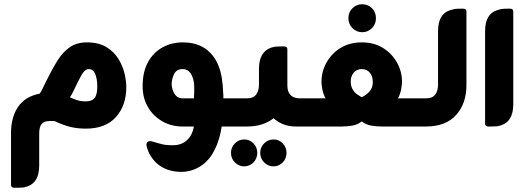

<svg xmlns="http://www.w3.org/2000/svg" viewBox="-20 -597 2487 906"><path d="M390 -397Q446 -397 482.5 -374.5Q519 -352 539.5 -318Q560 -284 568 -248.5Q576 -213 576 -187Q576 -99 527 -44.5Q478 10 385 10Q346 10 312.5 2Q279 -6 237 -26H215Q187 -26 176 -11.5Q165 3 165 33V183Q165 265 108 283Q96 287 87.5 288Q79 289 59 289H48Q32 289 32 275V31Q32 -44 65.5 -93Q99 -142 167 -155Q175 -165 181.5 -180Q188 -195 198 -214Q225 -269 250.5 -310Q276 -351 309 -374Q342 -397 390 -397ZM392 -119Q419 -121 429 -138Q439 -155 439 -189Q439 -224 429.5 -247.5Q420 -271 398 -271Q380 -271 363 -240Q346 -209 330 -174Q317 -147 310 -138Q344 -122 363 -120Q382 -118 392 -119Z M1034 -133H1122V0H1026Q1022 28 1014 56Q1006 84 994 107Q970 159 926.5 187Q883 215 831 214Q796 213 768 202.5Q740 192 719 173Q702 157 689.5 136.5Q677 116 671 89Q670 80 675 74.5Q680 69 688 69Q693 69 698 70.5Q703 72 707 73Q729 80 749 84.5Q769 89 804 88Q840 86 864 63Q888 40 895 0H842Q789 0 746 -24.5Q703 -49 678 -92Q653 -135 653 -190Q653 -258 678.5 -304Q704 -350 747 -373.5Q790 -397 842 -397Q907 -397 949.5 -367Q992 -337 1012 -284Q1022 -259 1027 -227Q1032 -195 1033 -160Q1034 -153 1034 -146.5Q1034 -140 1034 -133ZM790 -199Q790 -188 795 -172Q800 -156 811.5 -144.5Q823 -133 842 -133H895Q897 -159 896.5 -186.5Q896 -214 888 -234Q882 -251 870.5 -261Q859 -271 841 -271Q813 -271 801.5 -247.5Q790 -224 790 -199Z M1391 -133H1428V0H1378Q1341 0 1314.5 -11.5Q1288 -23 1271 -39Q1247 -20 1215.5 -10Q1184 0 1144 0H1110V-133H1147Q1175 -133 1188.5 -150.5Q1202 -168 1202 -198V-272Q1202 -352 1259 -372Q1272 -376 1280.5 -377Q1289 -378 1308 -378H1320Q1336 -378 1336 -364V-196Q1336 -169 1345.5 -155.5Q1355 -142 1368 -137.5Q1381 -133 1391 -133ZM1132 61Q1158 61 1176 79.5Q1194 98 1194 124Q1194 151 1176 169.5Q1158 188 1132 188Q1107 188 1088.5 169.5Q1070 151 1070 124Q1070 98 1088.5 79.5Q1107 61 1132 61ZM1271 61Q1296 61 1314 79.5Q1332 98 1332 124Q1332 151 1314 169.5Q1296 188 1271 188Q1245 188 1226.5 169.5Q1208 151 1208 124Q1208 98 1226.5 79.5Q1245 61 1271 61Z M1689 -445Q1663 -445 1643.5 -464Q1624 -483 1624 -511Q1624 -540 1643.5 -558.5Q1663 -577 1689 -577Q1716 -577 1735 -558.5Q1754 -540 1754 -511Q1754 -483 1735 -464Q1716 -445 1689 -445ZM1858 -133H1966V0H1781Q1755 0 1730.5 -4.5Q1706 -9 1687 -24Q1668 -9 1643.5 -4.5Q1619 0 1592 0H1418V-133H1516Q1505 -154 1501 -176Q1497 -198 1497 -211Q1497 -259 1520.5 -301.5Q1544 -344 1586.5 -370.5Q1629 -397 1687 -397Q1745 -397 1787.5 -370.5Q1830 -344 1853.5 -301.5Q1877 -259 1877 -211Q1877 -198 1873 -176Q1869 -154 1858 -133ZM1687 -138Q1695 -142 1707.5 -150.5Q1720 -159 1730 -174.5Q1740 -190 1739 -213Q1739 -237 1725 -254Q1711 -271 1687 -271Q1663 -271 1649 -254Q1635 -237 1635 -213Q1635 -190 1644.5 -174.5Q1654 -159 1667 -150.5Q1680 -142 1687 -138Z M1989 0H1955V-133H1992Q2020 -133 2033.5 -150.5Q2047 -168 2047 -198V-450Q2047 -531 2104 -549Q2117 -553 2125.5 -554.5Q2134 -556 2153 -556H2165Q2181 -556 2181 -542V-196Q2181 -108 2132 -54Q2083 0 1989 0Z M2296 0H2285Q2269 0 2269 -14V-450Q2269 -531 2326 -549Q2338 -553 2347 -554.5Q2356 -556 2375 -556H2387Q2402 -556 2402 -542V-106Q2402 -24 2345 -6Q2333 -2 2324.5 -1Q2316 0 2296 0Z"/></svg>

Font: Zain Black
Style: Regular
Weight: 900
Designer: Zain,Boutros
Foundry: Mobile Telecommunications Company (Zain), 2024
Version: Version 1.50; ttfautohint (v1.8.4)